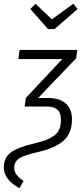

<svg xmlns="http://www.w3.org/2000/svg" viewBox="-46 -786 436 1011"><path d="M339.8 -766.1 362.8 -738.8 241.2 -632.8H207L113.8 -738.8L141.1 -766.1L227.1 -684.1ZM56.2 205.1Q-25.9 159.2 -25.9 96.2Q-25.9 43.9 10.5 17.1Q46.9 -9.8 130.9 -29.8Q169.4 -39.1 192.9 -47.6Q216.3 -56.2 236.6 -70.1Q256.8 -84 265.9 -104.5Q274.9 -125 274.9 -154.8Q274.9 -191.4 256.6 -208.3Q238.3 -225.1 201.2 -225.1H84L89.8 -270L282.2 -475.1H50.8L57.1 -522.9H360.8L355 -479L154.8 -270H207Q268.6 -270 300.8 -240.7Q333 -211.4 333 -157.2Q333 -83.5 287.4 -44.2Q241.7 -4.9 151.9 15.1Q81.1 30.8 54.9 48.3Q28.8 65.9 28.8 97.2Q28.8 117.7 40.8 133.5Q52.7 149.4 78.1 167Z"/></svg>

Font: Fira Sans Compressed Light
Style: Italic
Weight: 300
Width: 3
Italic angle: -8°
Designer: Carrois Corporate & Edenspiekermann AG
Foundry: Carrois Corporate GbR & Edenspiekermann AG
Version: Version 4.203;PS 004.203;hotconv 1.0.88;makeotf.lib2.5.64775